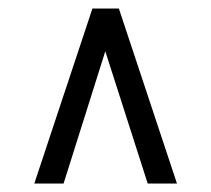

<svg xmlns="http://www.w3.org/2000/svg" viewBox="-20 -724 495 450"><path d="M196.6 -704 60.4 -293.8H129L226.8 -603.8L326.2 -293.8H394.8L258.6 -704Z"/></svg>

Font: Secuela Light
Style: Regular
Weight: 300
Designer: Fernando Haro
Foundry: deFharo
Version: Version 1.708